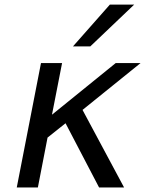

<svg xmlns="http://www.w3.org/2000/svg" viewBox="-20 -824 642 844"><path d="M300.8 -620.1H377L569.8 -803.7H462.9ZM53.7 0H146.5L189 -219.2L268.1 -282.2L415.5 0H525.4L342.8 -340.8L598.1 -546.9H488.8L208.5 -319.8L252.9 -546.9H160.2Z"/></svg>

Font: Hack
Style: Oblique
Weight: 400
Italic angle: -12°
Monospace: yes
Designer: Christopher Simpkins
Foundry: Christopher Simpkins
Version: Version 2.010